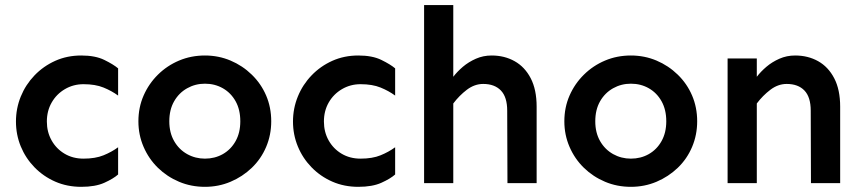

<svg xmlns="http://www.w3.org/2000/svg" viewBox="-20 -723 3403 758"><path d="M300.8 14.6Q245.1 14.6 198.2 -5.9Q151.4 -26.4 116.2 -62.5Q81.1 -98.6 62 -145Q43 -191.4 43 -243.2Q43 -294.9 62 -341.8Q81.1 -388.7 116.2 -425.3Q151.4 -461.9 198.2 -482.9Q245.1 -503.9 300.8 -503.9Q356.4 -503.9 392.1 -486.3Q427.7 -468.8 446.3 -453.1V-345.7Q420.9 -364.3 388.7 -377.4Q356.4 -390.6 309.6 -390.6Q269.5 -390.6 236.3 -371.1Q203.1 -351.6 184.1 -318.4Q165 -285.2 165 -243.2Q165 -202.1 183.6 -168.9Q202.1 -135.7 234.9 -116.2Q267.6 -96.7 309.6 -96.7Q356.4 -96.7 388.7 -109.9Q420.9 -123 446.3 -141.6V-34.2Q427.7 -17.6 392.1 -1.5Q356.4 14.6 300.8 14.6Z M789.1 14.6Q734.4 14.6 687 -5.4Q639.6 -25.4 603.5 -60.5Q567.4 -95.7 546.9 -143.1Q526.4 -190.4 526.4 -244.1Q526.4 -298.8 546.9 -345.7Q567.4 -392.6 603.5 -428.2Q639.6 -463.9 687 -483.9Q734.4 -503.9 789.1 -503.9Q842.8 -503.9 890.1 -483.9Q937.5 -463.9 974.1 -428.2Q1010.7 -392.6 1030.8 -345.7Q1050.8 -298.8 1050.8 -244.1Q1050.8 -190.4 1030.8 -143.1Q1010.7 -95.7 974.1 -60.5Q937.5 -25.4 890.1 -5.4Q842.8 14.6 789.1 14.6ZM789.1 -96.7Q828.1 -96.7 859.9 -114.7Q891.6 -132.8 910.2 -166Q928.7 -199.2 928.7 -244.1Q928.7 -290 910.2 -323.2Q891.6 -356.4 859.9 -374.5Q828.1 -392.6 789.1 -392.6Q751 -392.6 718.8 -374.5Q686.5 -356.4 667.5 -323.2Q648.4 -290 648.4 -244.1Q648.4 -199.2 667.5 -166Q686.5 -132.8 718.8 -114.7Q751 -96.7 789.1 -96.7Z M1394.5 14.6Q1338.9 14.6 1292 -5.9Q1245.1 -26.4 1210 -62.5Q1174.8 -98.6 1155.8 -145Q1136.7 -191.4 1136.7 -243.2Q1136.7 -294.9 1155.8 -341.8Q1174.8 -388.7 1210 -425.3Q1245.1 -461.9 1292 -482.9Q1338.9 -503.9 1394.5 -503.9Q1450.2 -503.9 1485.8 -486.3Q1521.5 -468.8 1540 -453.1V-345.7Q1514.6 -364.3 1482.4 -377.4Q1450.2 -390.6 1403.3 -390.6Q1363.3 -390.6 1330.1 -371.1Q1296.9 -351.6 1277.8 -318.4Q1258.8 -285.2 1258.8 -243.2Q1258.8 -202.1 1277.3 -168.9Q1295.9 -135.7 1328.6 -116.2Q1361.3 -96.7 1403.3 -96.7Q1450.2 -96.7 1482.4 -109.9Q1514.6 -123 1540 -141.6V-34.2Q1521.5 -17.6 1485.8 -1.5Q1450.2 14.6 1394.5 14.6Z M1983.4 0 1982.4 -286.1Q1982.4 -339.8 1957.5 -365.7Q1932.6 -391.6 1887.7 -391.6Q1853.5 -391.6 1823.2 -368.7Q1793 -345.7 1769.5 -314.5V-419.9Q1785.2 -440.4 1807.6 -459.5Q1830.1 -478.5 1858.9 -491.2Q1887.7 -503.9 1920.9 -503.9Q1971.7 -503.9 2011.7 -481.4Q2051.8 -459 2075.2 -414.1Q2098.6 -369.1 2098.6 -301.8V0ZM1654.3 0V-703.1H1769.5V0Z M2470.7 14.6Q2416 14.6 2368.7 -5.4Q2321.3 -25.4 2285.2 -60.5Q2249 -95.7 2228.5 -143.1Q2208 -190.4 2208 -244.1Q2208 -298.8 2228.5 -345.7Q2249 -392.6 2285.2 -428.2Q2321.3 -463.9 2368.7 -483.9Q2416 -503.9 2470.7 -503.9Q2524.4 -503.9 2571.8 -483.9Q2619.1 -463.9 2655.8 -428.2Q2692.4 -392.6 2712.4 -345.7Q2732.4 -298.8 2732.4 -244.1Q2732.4 -190.4 2712.4 -143.1Q2692.4 -95.7 2655.8 -60.5Q2619.1 -25.4 2571.8 -5.4Q2524.4 14.6 2470.7 14.6ZM2470.7 -96.7Q2509.8 -96.7 2541.5 -114.7Q2573.2 -132.8 2591.8 -166Q2610.4 -199.2 2610.4 -244.1Q2610.4 -290 2591.8 -323.2Q2573.2 -356.4 2541.5 -374.5Q2509.8 -392.6 2470.7 -392.6Q2432.6 -392.6 2400.4 -374.5Q2368.2 -356.4 2349.1 -323.2Q2330.1 -290 2330.1 -244.1Q2330.1 -199.2 2349.1 -166Q2368.2 -132.8 2400.4 -114.7Q2432.6 -96.7 2470.7 -96.7Z M3181.6 0 3180.7 -286.1Q3180.7 -339.8 3155.8 -365.7Q3130.9 -391.6 3085.9 -391.6Q3051.8 -391.6 3021.5 -368.7Q2991.2 -345.7 2967.8 -314.5V-419.9Q2983.4 -440.4 3005.9 -459.5Q3028.3 -478.5 3057.1 -491.2Q3085.9 -503.9 3119.1 -503.9Q3169.9 -503.9 3210 -481.4Q3250 -459 3273.4 -414.1Q3296.9 -369.1 3296.9 -301.8V0ZM2852.5 0V-492.2H2967.8V0Z"/></svg>

Font: Sen SemiBold
Style: Regular
Weight: 600
Designer: Kosal Sen, Philatype
Foundry: Philatype
Version: Version 2.000;gftools[0.9.31]